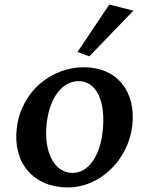

<svg xmlns="http://www.w3.org/2000/svg" viewBox="-20 -816 631 845"><path d="M279 9C418 9 543 -109 562 -261C580 -414 495 -520 349 -520C209 -520 74 -417 54 -253C35 -99 127 9 279 9ZM186 -278C200 -388 255 -459 326 -459C406 -459 448 -367 431 -231C418 -125 367 -55 299 -55C219 -55 170 -148 186 -278ZM321 -587 373 -568 567 -769 461 -796Z"/></svg>

Font: TPK Tissa Web SemiBold
Style: Italic
Weight: 600
Italic angle: -7°
Designer: Jacques Le Bailly, Suppakit Chalermlarp | Katatrad Co.,Ltd.
Foundry: Jacques Le Bailly, Cadson Demak Co.,Ltd.
Version: Version 5.000;Glyphs 3.1.2 (3151)